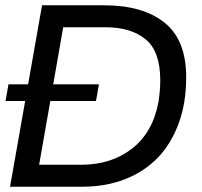

<svg xmlns="http://www.w3.org/2000/svg" viewBox="-20 -706 762 726"><path d="M1 -324 12 -387H354L343 -324ZM18 0 139 -686H373Q520 -686 602 -620.5Q684 -555 684 -414Q684 -317 656 -240.5Q628 -164 578 -111Q526 -57 453 -28.5Q380 0 292 0ZM128 -83H287Q400 -83 478.5 -143.5Q557 -204 579 -319Q582 -338 584 -359Q586 -380 586 -402Q586 -512 530.5 -557.5Q475 -603 378 -603H219Z"/></svg>

Font: Archivo VF Beta
Style: Italic
Weight: 400
Italic angle: -10°
Designer: Hector Gatti
Foundry: Omnibus-Type
Version: Version 1.002